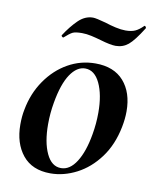

<svg xmlns="http://www.w3.org/2000/svg" viewBox="-70 -615 548 683"><g transform="rotate(10 204.0 -273.5)"><path d="M23 -139Q23 -169 28 -193Q39 -253 71.5 -300Q104 -347 150 -373Q196 -399 249 -399Q316 -399 351.5 -358.5Q387 -318 387 -250Q387 -223 381 -193Q368 -127 333.5 -80.5Q299 -34 252.5 -10Q206 14 158 14Q92 14 57.5 -28.5Q23 -71 23 -139ZM282 -149Q289 -188 289 -228Q289 -293 269.5 -334Q250 -375 216 -375Q186 -375 162.5 -340Q139 -305 127 -236Q120 -197 120 -157Q120 -92 139 -51.5Q158 -11 192 -11Q224 -11 247.5 -48Q271 -85 282 -149ZM119 -470Q117 -470 114.5 -472.5Q112 -475 113 -477Q135 -511 159 -534.5Q183 -558 212 -558Q223 -558 259 -548Q277 -542 297 -537.5Q317 -533 333 -533Q354 -533 367.5 -539Q381 -545 396 -560Q396 -561 398 -561Q400 -561 402 -558Q404 -555 403 -553Q373 -505 353.5 -489Q334 -473 308 -473Q289 -473 252 -484Q235 -489 217 -493Q199 -497 183 -497Q159 -497 149 -492Q139 -487 120 -470Z"/></g></svg>

Font: Cormorant Infant
Style: Bold Italic
Weight: 700
Italic angle: -10°
Designer: Christian Thalmann (Catharsis Fonts)
Foundry: Catharsis Fonts
Version: Version 4.000